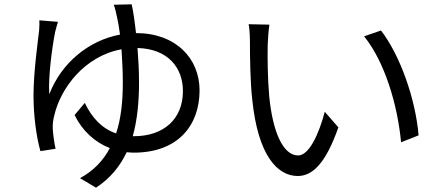

<svg xmlns="http://www.w3.org/2000/svg" viewBox="-20 -810 2040 888"><path d="M594 -180C615 -255 623 -339 623 -428C623 -482 620 -537 616 -588C759 -584 826 -495 826 -389C826 -259 737 -180 599 -180ZM506 -788C512 -773 518 -748 522 -727C526 -709 531 -682 535 -650C391 -623 264 -520 208 -374C202 -452 222 -598 235 -662C239 -679 244 -695 248 -709L162 -716C163 -703 162 -688 161 -670C155 -616 135 -478 135 -367C135 -273 149 -173 167 -111L237 -122C231 -148 225 -193 224 -215C223 -236 226 -258 231 -276C260 -402 371 -551 542 -582C545 -535 548 -482 548 -428C548 -342 540 -262 517 -193C452 -215 406 -264 372 -334L325 -278C361 -204 419 -152 488 -125C458 -68 413 -20 350 14L424 58C490 15 535 -41 566 -106C577 -105 588 -104 599 -104C803 -104 903 -230 903 -392C903 -540 793 -657 609 -657C603 -712 596 -759 589 -790Z M1226 -696 1130 -698C1135 -674 1136 -633 1136 -610C1136 -552 1137 -432 1147 -346C1174 -89 1264 4 1357 4C1425 4 1486 -53 1545 -221L1482 -293C1456 -193 1410 -91 1359 -91C1289 -91 1241 -200 1225 -366C1218 -447 1217 -538 1218 -600C1219 -626 1222 -672 1226 -696ZM1742 -669 1664 -642C1758 -526 1818 -330 1835 -152L1916 -184C1902 -351 1831 -554 1742 -669Z"/></svg>

Font: Squished Noto Sans CJK JP Regular
Style: Regular
Weight: 400
Designer: Ryoko NISHIZUKA (kana & ideographs); Paul D. Hunt (Latin, Greek & Cyrillic); Wenlong ZHANG (bopomofo); Sandoll Communica
Foundry: Adobe Systems Incorporated
Version: Version 1.004;PS 1.004;hotconv 1.0.82;makeotf.lib2.5.63406